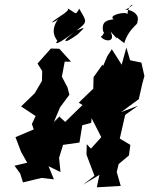

<svg xmlns="http://www.w3.org/2000/svg" viewBox="-20 -767 636 819"><path d="M438 -528 420 -486 417 -491 379 -438 378 -389 316 -329 332 -319 258 -247 234 -269 197 -227 241 -278 210 -247 236 -309 276 -363 268 -394 244 -440 256 -504H283L233 -559L197 -560L140 -496L160 -464L159 -422L128 -369L70 -313L132 -272L116 -238L124 -215L46 -182L70 -119L96 -73L42 -60L66 -27L78 11L157 -8L210 -2L187 -58L238 -33L232 -94L249 -149L319 -159L331 -233L369 -243L371 -265L406 -325L375 -281L365 -274L412 -182L368 -133L350 -152L349 -107L383 -17L334 21L404 -21L393 32L495 26L478 -33L486 -67L530 -104L536 -149L491 -176L514 -277L569 -316L497 -289L572 -344L587 -410L596 -443L583 -500L535 -510L519 -564L499 -491L457 -557ZM265 -603C250 -585 264 -586 312 -621C337 -647 353 -656 307 -637C356 -675 350 -674 318 -730C300 -699 308 -710 267 -732C285 -721 222 -693 201 -671C220 -674 237 -694 243 -704C176 -632 230 -593 224 -592C209 -574 235 -582 293 -628ZM479 -602C470 -617 489 -598 510 -583C531 -650 571 -661 566 -674C580 -712 526 -731 512 -724C579 -757 524 -756 524 -707C514 -720 438 -701 465 -685C441 -681 411 -679 420 -632C431 -632 411 -605 409 -612C423 -589 477 -583 451 -633Z"/></svg>

Font: Asimov Aggro
Style: CondIt
Weight: 500
Designer: Google
Version: Version 2.000980; 2014